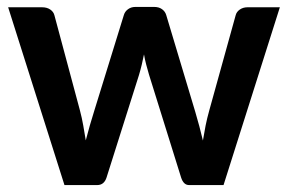

<svg xmlns="http://www.w3.org/2000/svg" viewBox="-20 -534 831 554"><path d="M3.5 -513H101.5Q115.5 -513 125 -506.5Q134.5 -500 137 -490L210.5 -216Q216.5 -193.5 220.2 -172Q224 -150.5 227.5 -129Q233 -150.5 239.2 -172Q245.5 -193.5 252.5 -216L337.5 -491Q340.5 -501 349.5 -507.5Q358.5 -514 370.5 -514H425Q438.5 -514 447.5 -507.5Q456.5 -501 459.5 -491L543.5 -211Q550 -189.5 555.2 -169.5Q560.5 -149.5 565.5 -128.5Q569 -150 573.2 -171.5Q577.5 -193 584 -216L660 -490Q662.5 -500 672 -506.5Q681.5 -513 694 -513H787.5L625 0H525.5Q509.5 0 502.5 -22L410 -318.5Q405.5 -333 401.8 -347.8Q398 -362.5 395.5 -377Q392.5 -362 389 -347.2Q385.5 -332.5 381 -317.5L287.5 -22Q280.5 0 260.5 0H166Z"/></svg>

Font: Lato TR
Style: Bold
Weight: 700
Designer: Lukasz Dziedzic
Foundry: tyPoland Lukasz Dziedzic
Version: Version 1.104 2013